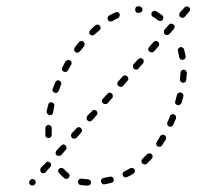

<svg xmlns="http://www.w3.org/2000/svg" viewBox="-20 -571 653 601"><path d="M72 -3Q71 -1 71 1Q71 3 72 4Q73 6 74 7Q77 10 82 10Q86 10 88 7L89 6Q90 4 91 3Q92 1 92 -1Q91 -3 91 -5Q90 -7 88 -8Q85 -11 81 -11Q77 -10 74 -7Q72 -5 72 -3ZM259 9Q261 9 262 7Q263 6 264 4Q265 2 265 0Q265 -4 262 -7Q259 -10 255 -10Q245 -10 236 -12Q232 -12 228 -10Q225 -7 224 -3Q224 -1 224 0Q225 2 226 4Q227 6 229 7Q231 8 233 8Q243 10 255 10Q257 10 259 9ZM332 0Q334 -1 335 -3Q336 -5 336 -7Q336 -9 336 -11Q335 -15 331 -17Q328 -19 324 -18Q314 -16 304 -14Q302 -14 300 -12Q299 -11 298 -10Q296 -8 296 -6Q296 -4 296 -2Q297 2 300 4Q303 7 307 6Q318 4 329 1Q331 1 332 0ZM189 -11Q193 -12 196 -15Q197 -17 197 -19Q198 -21 198 -23Q197 -25 196 -26Q195 -28 194 -29Q186 -35 180 -42Q177 -45 173 -45Q169 -46 165 -43Q164 -41 163 -40Q162 -38 162 -36Q162 -34 163 -32Q163 -30 165 -29Q173 -20 182 -13Q185 -11 189 -11ZM400 -30Q402 -31 402 -33Q402 -35 402 -37Q402 -39 401 -41Q399 -44 395 -45Q391 -46 387 -44Q379 -39 370 -35Q366 -33 364 -29Q363 -25 365 -21Q366 -19 367 -18Q369 -17 371 -16Q373 -16 375 -16Q377 -16 378 -17Q388 -21 397 -27Q399 -28 400 -30ZM106 -38Q106 -34 109 -31Q111 -30 112 -29Q114 -29 116 -29Q118 -29 120 -30Q122 -31 123 -32L137 -48Q140 -51 140 -55Q140 -59 137 -62Q134 -65 129 -65Q125 -64 123 -61L108 -46Q106 -42 106 -38ZM457 -78Q458 -80 458 -82Q457 -84 457 -85Q456 -87 454 -89Q451 -91 447 -91Q443 -91 440 -88Q433 -81 426 -74Q425 -72 424 -71Q423 -69 423 -67Q423 -65 423 -63Q424 -61 425 -60Q428 -57 432 -56Q437 -56 440 -59Q447 -66 455 -74Q456 -76 457 -78ZM154 -92Q154 -88 157 -85Q161 -83 165 -83Q169 -83 172 -86L186 -102Q189 -105 188 -109Q188 -113 185 -116Q182 -119 178 -119Q174 -118 171 -115L157 -100Q154 -96 154 -92ZM500 -138Q500 -140 500 -142Q499 -144 498 -145Q497 -147 495 -148Q491 -150 487 -149Q483 -148 481 -144Q476 -135 471 -127Q468 -123 469 -119Q470 -115 473 -113Q477 -111 481 -112Q485 -112 487 -116Q493 -125 499 -134Q500 -136 500 -138ZM202 -146Q203 -142 206 -139Q209 -137 213 -137Q217 -137 220 -140L234 -156Q237 -159 237 -163Q236 -167 233 -170Q230 -173 226 -173Q222 -173 219 -169L205 -154Q202 -151 202 -146ZM125 -141Q128 -139 133 -139Q137 -139 139 -142Q142 -145 142 -149Q142 -159 142 -170Q142 -174 139 -177Q136 -180 132 -180Q128 -180 125 -177Q122 -174 122 -170Q122 -159 122 -148Q122 -144 125 -141ZM531 -204Q531 -206 530 -208Q530 -209 528 -211Q527 -212 525 -213Q521 -214 517 -213Q513 -211 512 -207Q508 -198 504 -188Q502 -185 504 -181Q505 -177 509 -175Q513 -174 517 -175Q521 -177 522 -180Q526 -190 531 -200Q531 -202 531 -204ZM251 -200Q251 -196 254 -194Q256 -192 257 -192Q259 -191 261 -191Q263 -191 265 -192Q267 -193 268 -194L282 -210Q284 -212 284 -213Q285 -215 285 -217Q285 -219 284 -221Q283 -223 282 -224Q279 -227 274 -227Q270 -227 268 -223L253 -208Q251 -205 251 -200ZM128 -215Q131 -211 135 -211Q139 -210 142 -212Q146 -215 146 -219Q148 -229 150 -239Q151 -243 149 -246Q146 -250 142 -251Q138 -252 135 -249Q131 -247 131 -243Q128 -233 126 -222Q126 -218 128 -215ZM554 -269Q555 -273 553 -277Q551 -280 547 -281Q545 -282 543 -282Q541 -281 539 -280Q537 -279 536 -278Q535 -276 534 -274Q533 -271 532 -267L529 -255Q528 -253 528 -251Q528 -249 529 -247Q530 -245 532 -244Q533 -243 535 -242Q539 -241 543 -243Q547 -245 548 -249L552 -262Q553 -265 554 -269ZM299 -254Q299 -250 302 -248Q306 -245 310 -245Q314 -245 317 -248L331 -264Q334 -267 333 -271Q333 -276 330 -278Q327 -281 323 -281Q319 -281 316 -277L302 -262Q299 -259 299 -254ZM144 -289Q144 -287 145 -286Q146 -284 148 -283Q149 -281 151 -281Q155 -279 159 -281Q162 -283 164 -287Q167 -296 171 -306Q173 -309 171 -313Q170 -317 166 -319Q162 -320 158 -319Q154 -317 153 -313Q149 -303 145 -293Q144 -291 144 -289ZM347 -308Q348 -304 351 -302Q354 -299 358 -299Q362 -299 365 -302L379 -318Q382 -321 382 -325Q381 -330 378 -332Q375 -335 371 -335Q367 -335 364 -332L350 -316Q347 -313 347 -308ZM564 -346Q563 -348 562 -350Q561 -351 559 -352Q557 -353 555 -353Q551 -353 548 -350Q545 -347 545 -343Q544 -333 543 -323Q543 -321 544 -319Q544 -317 546 -315Q547 -314 549 -313Q550 -312 552 -312Q556 -311 560 -314Q563 -317 563 -321Q564 -332 565 -342Q565 -344 564 -346ZM174 -356Q174 -354 174 -352Q175 -351 176 -349Q177 -348 179 -347Q183 -345 187 -346Q191 -347 193 -351Q198 -360 203 -369Q204 -370 204 -372Q204 -374 204 -376Q203 -378 202 -380Q201 -381 199 -382Q196 -384 192 -383Q188 -382 185 -379Q180 -370 175 -360Q174 -358 174 -356ZM396 -362Q396 -358 399 -356Q402 -353 406 -353Q411 -353 413 -356L427 -372Q430 -375 430 -379Q430 -384 427 -386Q424 -389 419 -389Q415 -389 413 -386L398 -370Q396 -367 396 -362ZM554 -420Q553 -421 551 -422Q550 -423 548 -424Q546 -424 544 -423Q540 -422 538 -419Q536 -415 537 -411Q539 -402 541 -392Q541 -390 543 -388Q544 -386 545 -385Q547 -384 549 -384Q551 -383 553 -384Q557 -384 559 -388Q562 -391 561 -395Q559 -406 556 -416Q556 -418 554 -420ZM212 -415Q213 -411 216 -408Q218 -407 220 -406Q222 -406 224 -406Q226 -407 227 -408Q229 -409 230 -410Q236 -418 243 -426Q245 -430 245 -434Q244 -438 241 -440Q240 -442 238 -442Q236 -443 234 -443Q232 -442 230 -441Q228 -441 227 -439Q220 -431 214 -422Q212 -419 212 -415ZM444 -417Q444 -412 447 -410Q451 -407 455 -407Q459 -407 462 -410L476 -426Q479 -429 478 -433Q478 -438 475 -440Q472 -443 468 -443Q464 -443 461 -440L447 -424Q444 -421 444 -417ZM259 -470Q259 -466 262 -463Q265 -460 269 -460Q273 -460 276 -463Q284 -470 291 -476Q295 -479 295 -483Q295 -487 293 -490Q290 -494 286 -494Q282 -494 279 -492Q270 -485 263 -477Q260 -474 259 -470ZM493 -471Q493 -466 496 -464Q499 -461 503 -461Q507 -461 510 -464L524 -480Q525 -482 526 -484Q527 -485 527 -487Q527 -489 526 -491Q525 -493 523 -494Q520 -497 516 -497Q512 -497 509 -494L495 -478Q492 -475 493 -471ZM317 -516Q316 -512 318 -508Q320 -505 324 -504Q328 -503 332 -505Q340 -510 349 -514Q353 -516 354 -520Q356 -524 354 -528Q353 -529 352 -531Q350 -532 348 -533Q346 -533 344 -533Q342 -533 341 -532Q331 -528 321 -522Q318 -520 317 -516ZM461 -537Q457 -535 455 -532Q454 -530 454 -528Q454 -526 454 -524Q455 -522 456 -521Q457 -519 459 -518Q467 -514 475 -507Q479 -505 483 -505Q487 -506 489 -509Q492 -513 491 -517Q491 -521 488 -523Q478 -530 469 -536Q465 -538 461 -537ZM541 -525Q541 -520 544 -518Q546 -516 548 -516Q549 -515 551 -515Q553 -515 555 -516Q557 -517 558 -518L572 -534Q575 -537 575 -542Q575 -546 572 -548Q569 -551 564 -551Q560 -551 558 -548L543 -532Q541 -529 541 -525ZM414 -551H416Q420 -551 423 -548Q426 -545 426 -541Q426 -539 425 -537Q424 -535 423 -534Q421 -532 419 -532Q417 -531 415 -531H414Q411 -531 408 -531Q407 -531 407 -532Q405 -534 404 -536Q403 -539 403 -541Q403 -543 404 -546Q405 -548 407 -550Q407 -550 408 -551Q411 -551 414 -551Z"/></svg>

Font: FRB American Cursive Dashed Light
Style: Italic
Weight: 300
Italic angle: -25°
Version: Version 2.0;Modular Font Editor K font №1